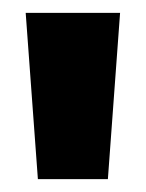

<svg xmlns="http://www.w3.org/2000/svg" viewBox="-20 -740 227 299"><path d="M39 -461 20 -720H167L148 -461Z"/></svg>

Font: Bricolage Grotesque 96pt ExtraBold ExtraBold
Style: Regular
Weight: 800
Version: Version 1.001;gftools[0.9.33.dev8+g029e19f]